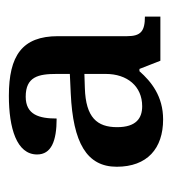

<svg xmlns="http://www.w3.org/2000/svg" viewBox="2 -760 379 422"><g transform="rotate(-90 191.0 -549.5)"><path d="M139 -380C190 -380 222 -406 245 -432H250L268 -386H365V-420C333 -420 322 -429 322 -459V-611C322 -690 279 -719 191 -719C120 -719 62 -702 62 -657C62 -626 91 -614 141 -614C141 -652 149 -682 189 -682C233 -682 239 -654 239 -614V-585L196 -583C88 -578 35 -548 35 -482C35 -415 75 -380 139 -380ZM168 -426C142 -426 122 -439 122 -481C122 -525 143 -550 208 -552L239 -553V-506C239 -459 212 -426 168 -426Z"/></g></svg>

Font: Noto Fangsong KSS Vertical
Style: Regular
Weight: 400
Designer: LIU Zhao, ZHANG Congyu, Kushim JIANG
Foundry: Guyu Beijing Co. Ltd.
Version: Version 1.000;November 16, 2022;FontCreator 11.5.0.2427 64-b